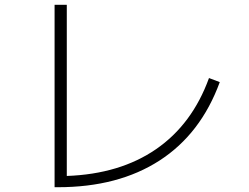

<svg xmlns="http://www.w3.org/2000/svg" viewBox="-20 -757 1040 802"><path d="M259 -22Q481 -30 632 -134Q783 -238 853 -431L898 -414Q819 -198 646.5 -86.5Q474 25 222 25H208V-737H259Z"/></svg>

Font: M PLUS 1p Light
Style: Regular
Weight: 300
Version: Version 1.061